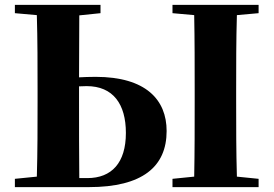

<svg xmlns="http://www.w3.org/2000/svg" viewBox="-20 -767 1122 787"><path d="M41 0H344C564 0 663 -84 663 -230C663 -358 578 -452 372 -452C346 -452 323 -451 304 -450L305 -704L392 -713V-747H41V-713L131 -705C134 -603 134 -499 134 -395V-351C134 -249 134 -146 131 -43L41 -34ZM304 -413 335 -414C444 -414 496 -340 496 -222C496 -100 438 -37 338 -37H305C304 -139 304 -245 304 -351ZM687 -713 776 -705C778 -602 778 -499 778 -395V-351C778 -247 778 -144 776 -43L687 -34V0H1040V-34L951 -43C948 -146 948 -249 948 -352V-395C948 -499 948 -603 951 -705L1040 -713V-747H687Z"/></svg>

Font: GenKiMin2 TW H
Style: Regular
Weight: 900
Version: Version 2.100;PS 2.1;hotconv 16.6.51;makeotf.lib2.5.65220 DE